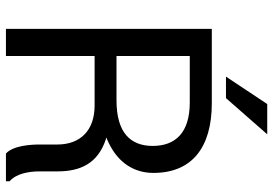

<svg xmlns="http://www.w3.org/2000/svg" viewBox="-160 -782 942 663"><g transform="rotate(90 311.5 -451.0)"><path d="M344.7 -306.2C431.2 -306.2 479.5 -256.8 479.5 -177.2V-117.2C479.5 -88.9 482.4 -25.4 510.7 0H606.4V-12.7C579.6 -35.6 572.3 -80.1 572.3 -116.2V-178.2C572.3 -257.3 544.9 -316.9 462.4 -344.7C460 -345.2 457.5 -346.2 455.1 -346.7C462.4 -349.6 469.7 -352.5 476.1 -356C541 -387.7 577.6 -440.9 577.6 -509.3C577.6 -640.6 491.7 -710.9 336.9 -710.9H80.1V0H173.8V-306.2ZM173.8 -381.8V-634.8H334.5C438.5 -634.8 484.4 -585.4 484.4 -506.8C484.4 -430.7 439.5 -381.8 327.1 -381.8ZM245.1 -759.8H319.3L444.3 -902.3H339.8Z"/></g></svg>

Font: Bert Sans
Style: Regular
Weight: 400
Designer: Christian Robertson (Google), Cristiano Sobral
Foundry: Google, Cristiano Sobral
Version: Version 3.101